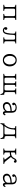

<svg xmlns="http://www.w3.org/2000/svg" viewBox="3640 -4240 719 8040"><g transform="rotate(90 4000.0 -220.5)"><path d="M182.1 -540H817.9V-503.9Q757.3 -503.4 740.2 -485.8Q726.1 -470.7 726.1 -425.3V-116.2Q726.1 -68.4 742.2 -54.2Q760.7 -37.6 817.9 -36.1V0H564.9V-36.1Q626.5 -37.1 642.6 -55.7Q657.2 -71.8 657.2 -116.2V-431.2Q657.2 -492.2 596.2 -492.2H403.8Q342.8 -492.2 342.8 -431.2V-116.2Q342.8 -68.4 360.4 -52.2Q377 -37.6 435.1 -36.1V0H182.1V-36.1Q242.7 -37.6 259.8 -55.7Q273.9 -70.8 273.9 -116.2V-425.3Q273.9 -474.6 256.3 -488.8Q237.3 -503.9 182.1 -503.9Z M1301.3 -540H1800.8V-503.9Q1740.7 -503.9 1723.6 -485.4Q1709 -470.2 1709 -424.8V-116.2Q1709 -68.8 1725.1 -54.2Q1742.7 -37.6 1800.8 -36.1V0H1547.4V-36.1Q1608.9 -37.6 1626 -55.7Q1641.1 -71.8 1641.1 -116.2V-418Q1641.1 -463.4 1626 -478Q1611.8 -492.2 1562 -492.2H1511.2Q1469.7 -492.2 1454.6 -475.6Q1441.4 -460.9 1440.9 -418Q1439.9 -219.2 1401.4 -97.7Q1364.3 20 1254.9 20Q1209 20 1173.8 -3.4Q1117.2 -41 1117.2 -106Q1117.2 -126.5 1127.4 -142.1Q1144.5 -168 1175.8 -168Q1189 -168 1200.7 -161.6Q1231 -144.5 1231 -107.9Q1231 -65.9 1189 -54.2Q1206.1 -29.8 1254.9 -29.8Q1303.7 -29.8 1328.1 -64.9Q1348.1 -94.2 1363.8 -168.5Q1389.2 -290 1389.2 -423.3Q1389.2 -474.1 1371.6 -488.3Q1353.5 -503.4 1301.3 -503.9Z M2501 -560.1Q2631.8 -560.1 2705.1 -457.5Q2760.3 -380.4 2760.3 -268.6Q2760.3 -154.8 2706.1 -79.1Q2634.8 20 2500 20Q2384.3 20 2313.5 -55.7Q2240.2 -134.3 2240.2 -268.6Q2240.2 -394.5 2308.6 -474.1Q2381.8 -560.1 2501 -560.1ZM2499 -512.2Q2432.6 -512.2 2385.3 -463.4Q2320.3 -397.5 2320.3 -271Q2320.3 -168.9 2374.5 -97.7Q2427.2 -27.8 2500.5 -27.8Q2567.4 -27.8 2619.1 -88.9Q2680.2 -161.6 2680.2 -271.5Q2680.2 -373 2635.7 -438.5Q2585.4 -512.2 2499 -512.2Z M3073.2 -540H3314.9V-503.9Q3262.2 -503.4 3246.6 -485.4Q3232.9 -470.2 3232.9 -424.8V-122.1Q3232.9 -77.6 3248 -63Q3263.2 -47.9 3312 -47.9H3389.2Q3440.4 -47.9 3454.6 -64.5Q3467.3 -79.1 3467.3 -122.1V-424.8Q3467.3 -472.2 3452.1 -487.3Q3436 -503.4 3386.2 -503.9V-540H3614.3V-503.9Q3563 -503.4 3548.3 -487.3Q3533.2 -470.7 3533.2 -424.8V-122.1Q3533.2 -75.7 3548.8 -61.5Q3563.5 -47.9 3611.3 -47.9H3688.5Q3737.8 -47.9 3752.4 -63Q3767.6 -78.1 3767.6 -122.1V-424.8Q3767.6 -472.2 3752.4 -487.3Q3736.3 -503.4 3685.5 -503.9V-540H3927.2V-503.9Q3866.7 -503.4 3849.6 -485.4Q3835.4 -470.2 3835.4 -424.8V-115.2Q3835.4 -68.4 3853.5 -54.2Q3874.5 -37.6 3945.3 -36.1L3955.6 119.1H3919.4Q3914.1 62.5 3885.3 30.8Q3857.4 0 3813.5 0H3073.2V-36.1Q3132.8 -37.6 3148.9 -54.2Q3165 -69.8 3165 -115.2V-424.8Q3165 -471.7 3148.9 -487.3Q3131.8 -503.4 3073.2 -503.9Z M4631.3 -351.1V-366.2Q4631.3 -437.5 4600.1 -470.7Q4584 -487.8 4554.7 -499.5Q4520 -513.2 4482.9 -513.2Q4423.3 -513.2 4384.8 -494.1Q4365.2 -484.9 4359.4 -473.1Q4387.2 -462.4 4387.2 -424.8Q4387.2 -406.7 4377.4 -393.1Q4362.3 -372.1 4334 -372.1Q4311.5 -372.1 4296.4 -389.2Q4280.3 -407.7 4280.3 -436.5Q4280.3 -483.9 4335.9 -519.5Q4398.4 -560.1 4485.8 -560.1Q4572.3 -560.1 4630.4 -522.5Q4700.2 -477.1 4700.2 -345.2V-120.1Q4700.2 -50.8 4731.4 -50.8Q4759.3 -50.8 4783.2 -101.1L4812 -64Q4777.3 18.1 4717.3 18.1Q4638.7 18.1 4632.3 -86.9Q4571.3 18.1 4421.4 18.1Q4335.9 18.1 4287.6 -43Q4254.4 -85.4 4254.4 -144Q4254.4 -237.3 4347.7 -290Q4438 -341.8 4589.4 -349.1ZM4631.3 -300.8 4594.2 -298.8Q4466.3 -292 4397.5 -253.9Q4331.5 -217.8 4331.5 -147.9Q4331.5 -102.5 4356 -75.7Q4384.3 -43.9 4440.4 -43.9Q4495.6 -43.9 4546.4 -70.3Q4600.1 -98.1 4621.6 -139.6Q4631.3 -159.2 4631.3 -178.2Z M5258.3 -540H5771V-503.9Q5712.9 -503.4 5695.3 -486.8Q5679.2 -472.7 5679.2 -424.8V-122.1Q5679.2 -68.8 5707 -56.6Q5725.1 -48.8 5788.1 -43L5803.2 119.1H5768.1Q5756.3 0 5652.3 0H5292Q5244.6 0 5208.5 35.2Q5175.3 67.9 5172.4 119.1H5137.2L5152.3 -47.9H5199.2Q5351.6 -217.3 5351.6 -425.3Q5351.6 -475.6 5332.5 -489.3Q5313.5 -503.4 5258.3 -503.9ZM5260.3 -47.9H5544.4Q5586.4 -47.9 5599.6 -64.5Q5611.3 -79.1 5611.3 -122.1V-418Q5611.3 -463.9 5598.1 -478Q5585 -492.2 5544.4 -492.2H5470.2Q5427.7 -492.2 5413.1 -474.6Q5400.4 -460 5400.4 -418Q5398.9 -287.6 5339.8 -166.5Q5308.6 -104 5260.3 -47.9Z M6455.1 -540V-503.9Q6393.1 -503.4 6376 -485.4Q6360.8 -469.2 6360.8 -424.8V-319.8Q6453.6 -320.8 6508.3 -349.6Q6568.8 -380.9 6599.1 -450.2Q6645.5 -557.1 6731.4 -557.1Q6751.5 -557.1 6766.1 -547.9Q6793.9 -531.2 6793.9 -498.5Q6793.9 -464.8 6767.6 -448.2Q6757.3 -441.9 6743.2 -441.9Q6710.4 -441.9 6697.8 -467.3Q6693.4 -477.1 6692.9 -490.2Q6667 -485.8 6643.1 -428.7Q6612.8 -356.4 6553.7 -319.8L6731 -98.1Q6756.8 -65.4 6781.7 -51.8Q6805.2 -39.6 6842.8 -36.1V0H6584V-36.1Q6661.6 -38.6 6661.6 -58.1Q6661.6 -71.3 6649.9 -86.9L6498 -288.1Q6439 -270 6360.8 -270V-116.2Q6360.8 -68.4 6379.4 -52.2Q6397 -37.6 6455.1 -36.1V0H6201.2V-36.1Q6260.7 -37.6 6276.9 -54.2Q6293 -69.8 6293 -116.2V-424.8Q6293 -471.2 6276.9 -487.3Q6260.3 -503.4 6201.2 -503.9V-540Z M7631.3 -351.1V-366.2Q7631.3 -437.5 7600.1 -470.7Q7584 -487.8 7554.7 -499.5Q7520 -513.2 7482.9 -513.2Q7423.3 -513.2 7384.8 -494.1Q7365.2 -484.9 7359.4 -473.1Q7387.2 -462.4 7387.2 -424.8Q7387.2 -406.7 7377.4 -393.1Q7362.3 -372.1 7334 -372.1Q7311.5 -372.1 7296.4 -389.2Q7280.3 -407.7 7280.3 -436.5Q7280.3 -483.9 7335.9 -519.5Q7398.4 -560.1 7485.8 -560.1Q7572.3 -560.1 7630.4 -522.5Q7700.2 -477.1 7700.2 -345.2V-120.1Q7700.2 -50.8 7731.4 -50.8Q7759.3 -50.8 7783.2 -101.1L7812 -64Q7777.3 18.1 7717.3 18.1Q7638.7 18.1 7632.3 -86.9Q7571.3 18.1 7421.4 18.1Q7335.9 18.1 7287.6 -43Q7254.4 -85.4 7254.4 -144Q7254.4 -237.3 7347.7 -290Q7438 -341.8 7589.4 -349.1ZM7631.3 -300.8 7594.2 -298.8Q7466.3 -292 7397.5 -253.9Q7331.5 -217.8 7331.5 -147.9Q7331.5 -102.5 7356 -75.7Q7384.3 -43.9 7440.4 -43.9Q7495.6 -43.9 7546.4 -70.3Q7600.1 -98.1 7621.6 -139.6Q7631.3 -159.2 7631.3 -178.2Z"/></g></svg>

Font: BIZ UDMincho
Style: Regular
Weight: 400
Monospace: yes
Designer: TypeBank Co., Ltd.
Foundry: Morisawa Inc.
Version: Version 1.06